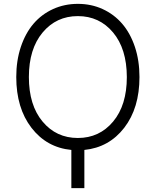

<svg xmlns="http://www.w3.org/2000/svg" viewBox="-20 -757 794 980"><path d="M691.9 -363.8Q691.9 -205.6 614.3 -105Q536.6 -4.4 410.6 8.3V203.1H344.2V8.3Q218.3 -3.9 140.6 -104.7Q63 -205.6 63 -363.8Q63 -447.8 86.4 -517.8Q109.9 -587.9 151.1 -636Q192.4 -684.1 250.7 -710.7Q309.1 -737.3 377.4 -737.3Q445.8 -737.3 503.9 -710.7Q562 -684.1 603.5 -636Q645 -587.9 668.5 -517.8Q691.9 -447.8 691.9 -363.8ZM627.4 -363.8Q627 -507.8 557.1 -591.3Q487.3 -674.8 377.4 -674.8Q267.6 -674.8 197.5 -591.1Q127.4 -507.3 127.4 -363.8Q127.4 -220.2 197.3 -136.5Q267.1 -52.7 377.4 -52.7Q487.3 -52.7 557.4 -136.5Q627.4 -220.2 627.4 -363.8Z"/></svg>

Font: Interop Light
Style: Regular
Weight: 300
Designer: Rasmus Andersson, Google, Jang Haemin
Foundry: jhaemin
Version: Version 1.007